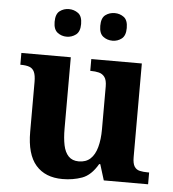

<svg xmlns="http://www.w3.org/2000/svg" viewBox="-54 -799 774 859"><g transform="rotate(5 333.5 -370.0)"><path d="M258 10Q180.4 10 138.2 -38.5Q96 -87 96 -188V-412Q96 -441 89 -456.5Q82 -472 67 -477.5Q52 -483 28 -483H26V-536H248V-216Q248 -172.6 254.5 -141.3Q261 -110 277.8 -92.5Q294.6 -75 323.8 -75Q356 -75 376 -93.5Q396 -112 405.5 -146.7Q415 -181.4 415 -227V-419Q415 -447.9 405 -461.5Q395 -475 378.8 -479Q362.7 -483 342.6 -483H340V-536H567V-115.6Q567 -87 575.5 -73.5Q584 -60 599.7 -56.5Q615.4 -53 634 -53H642V0H443L421 -71H416.1Q386 -19 345.5 -4.5Q305 10 258 10ZM427 -626Q403 -626 385 -639.8Q367 -653.6 367 -687.7Q367 -723 385 -736.5Q403 -750 427 -750Q450 -750 468 -736.7Q486 -723.4 486 -688Q486 -653.7 468 -639.8Q450 -626 427 -626ZM221 -626Q198 -626 180 -639.8Q162 -653.6 162 -687.7Q162 -723 180 -736.5Q198 -750 221 -750Q244 -750 262.5 -736.7Q281 -723.4 281 -688Q281 -653.7 262.5 -639.8Q244 -626 221 -626Z"/></g></svg>

Font: Noto Serif Kannada
Style: Regular
Weight: 400
Designer: Universal Thirst, Indian Type Foundry and the Monotype Design Team
Foundry: Monotype Imaging Inc.
Version: Version 2.003